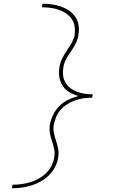

<svg xmlns="http://www.w3.org/2000/svg" viewBox="-20 -853 640 1026"><path d="M44 153 47 134Q71 134 94 131Q117 128 140.5 121Q164 114 186 102Q208 90 226 72.5Q244 55 255 33Q266 11 270 -13Q274 -35 269.5 -56.5Q265 -78 258 -98.5Q251 -119 247 -140.5Q243 -162 246 -184Q251 -212 263.5 -238.5Q276 -265 297 -286Q318 -307 345 -320Q372 -333 399 -340Q374 -347 351.5 -360Q329 -373 315 -394Q301 -415 297 -442Q293 -469 298 -496Q302 -521 313.5 -543.5Q325 -566 340 -587V-588Q353 -606 364 -626Q375 -646 379 -667Q382 -690 378.5 -712.5Q375 -735 362.5 -752.5Q350 -770 332 -782Q314 -794 293.5 -801Q273 -808 250 -811Q227 -814 204 -814L207 -833Q233 -833 258 -829.5Q283 -826 306 -818Q329 -810 349 -796.5Q369 -783 382.5 -763Q396 -743 400 -718Q404 -693 399 -667Q396 -644 385.5 -622.5Q375 -601 361 -581Q347 -561 335 -540Q323 -519 319 -496Q315 -474 317 -452.5Q319 -431 329 -413Q339 -395 355.5 -382.5Q372 -370 391.5 -362.5Q411 -355 432.5 -352Q454 -349 476 -349L475 -348L473 -331Q450 -331 428 -328Q406 -325 384 -317.5Q362 -310 341.5 -297.5Q321 -285 305 -267.5Q289 -250 280 -228Q271 -206 267 -184Q264 -162 268.5 -140.5Q273 -119 280 -98.5Q287 -78 291 -56.5Q295 -35 291 -13Q287 14 274.5 38.5Q262 63 242.5 82.5Q223 102 198.5 116Q174 130 148 138Q122 146 96 149.5Q70 153 44 153Z"/></svg>

Font: Iosevka Slab ThExObl
Style: Regular
Weight: 100
Width: 7
Italic angle: -9°
Monospace: yes
Designer: Belleve Invis
Foundry: Belleve Invis
Version: Version 11.1.1; ttfautohint (v1.8.3)